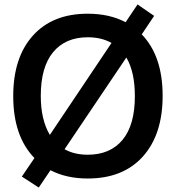

<svg xmlns="http://www.w3.org/2000/svg" viewBox="-20 -800 798 871"><path d="M79.1 1 136.2 -83Q40 -182.1 40 -363.8Q40 -539.1 129.2 -638.4Q218.3 -737.8 377.9 -737.8Q477.1 -737.8 549.8 -699.2L604 -779.8L679.2 -728L623 -644Q717.8 -546.4 717.8 -365.2Q717.8 -189.9 628.2 -90.1Q538.6 9.8 377.9 9.8Q281.2 9.8 209 -27.8L155.8 50.8ZM165 -365.2Q165 -256.8 206.1 -188L485.8 -605Q440.9 -630.9 377.9 -630.9Q276.9 -630.9 220.9 -563.2Q165 -495.6 165 -365.2ZM377.9 -98.1Q480 -98.1 535.9 -165.5Q591.8 -232.9 591.8 -363.8Q591.8 -473.6 553.2 -539.1L272.9 -123Q317.4 -98.1 377.9 -98.1Z"/></svg>

Font: BDO Grotesk Medium
Style: Regular
Weight: 500
Designer: Deni Anggara
Foundry: Lokal Container
Version: Version 2.000